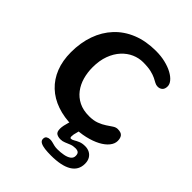

<svg xmlns="http://www.w3.org/2000/svg" viewBox="-231 -713 1064 1064"><g transform="rotate(45 301.5 -181.0)"><path d="M328.5 28.4Q260 28.4 205.1 9.2Q150.1 -9.9 111.4 -46.5Q72.6 -83 51.9 -135.4Q31.2 -187.9 31.2 -254.4Q31.2 -328.9 53.2 -390.8Q75.1 -452.8 117.4 -498Q159.6 -543.2 220.7 -567.9Q281.7 -592.5 360.1 -592.5Q400.1 -592.5 433.8 -584.2Q467.6 -576 492.4 -562.4Q517.2 -548.8 530.8 -532.3Q544.4 -515.9 544.4 -499.2Q544.4 -478.6 533.5 -468.6Q522.6 -458.6 506.2 -458.6Q493.7 -458.6 482.9 -464.6Q472.1 -470.6 457 -478.3Q441.8 -485.9 417.3 -491.9Q392.8 -497.9 353.5 -497.9Q320.3 -497.9 288.5 -484Q256.7 -470 231.1 -442.3Q205.5 -414.7 190.3 -373.9Q175.1 -333.1 175.1 -279.6Q175.1 -238.9 185.5 -201.9Q196 -164.9 217.8 -136.3Q239.5 -107.6 272.9 -90.9Q306.2 -74.2 352.6 -74.2Q387.5 -74.2 412.4 -83.7Q437.2 -93.1 455.4 -105.4Q473.6 -117.8 488 -127.2Q502.3 -136.6 515.8 -136.6Q542.6 -136.6 552.6 -124.3Q562.6 -111.9 562.6 -89.8Q562.6 -67.5 545.6 -46.2Q528.6 -24.9 497.2 -8.2Q465.8 8.4 422.9 18.4Q380.1 28.4 328.5 28.4ZM357.2 229.2Q331.8 229.2 309.9 226.7Q288.1 224.1 274.6 216.7Q261.1 209.2 261.1 194.8Q261.1 180.2 270.6 174.6Q280 168.9 292.4 168.9Q302.7 168.9 312.1 171.6Q321.6 174.2 332.6 176.9Q343.7 179.6 358 179.6Q383.8 179.6 406.2 175.2Q428.8 170.9 442.7 160.8Q456.6 150.7 456.6 133.8Q456.6 117.3 448.8 110.8Q440.9 104.2 425.1 104.2Q406.4 104.2 391 110.4Q375.6 116.5 361.4 122.6Q347.2 128.8 331.2 128.8Q313.4 128.8 300.7 121.2Q288 113.8 288 87.7Q288 76.8 291 62.1Q293.9 47.5 298.2 33.9Q302.5 20.2 305.8 13.1Q311.6 1.2 321 -6.2Q330.4 -13.6 348.1 -13.6Q361.6 -13.6 368.2 -6.5Q374.8 0.6 374.8 9.9Q374.8 21.6 368.9 40Q363 58.4 363 74Q363 85.2 370.4 85.2Q379 85.2 390 78.4Q400.9 71.7 416.8 64.9Q432.6 58.2 455.6 58.2Q474.6 58.2 490.1 66.1Q505.5 74.1 514.7 89.7Q523.9 105.4 523.9 128.2Q523.9 178.1 481.4 203.7Q438.9 229.2 357.2 229.2Z"/></g></svg>

Font: Gluten Thin
Style: Regular
Weight: 100
Designer: Tyler Finck
Foundry: Etcetera Type Company
Version: Version 1.300